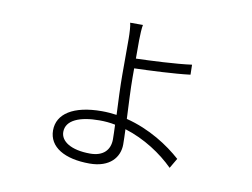

<svg xmlns="http://www.w3.org/2000/svg" viewBox="-73 -717 1146 872"><g transform="rotate(10 500.0 -281.0)"><path d="M475 -77C475 -28 445 5 384 5C295 5 247 -28 247 -71C247 -126 311 -151 400 -151C425 -151 449 -149 473 -144C474 -117 475 -94 475 -77ZM514 -411C582 -413 699 -418 771 -427L770 -473C697 -463 581 -458 514 -456V-541C514 -562 516 -600 519 -612H460C464 -601 466 -563 466 -540V-371C466 -321 469 -251 472 -189C450 -192 427 -194 404 -194C272 -194 200 -146 200 -70C200 7 274 50 389 50C483 50 525 -3 525 -62C525 -81 524 -105 523 -132C614 -104 695 -50 751 6L778 -40C719 -93 629 -152 521 -179C518 -245 514 -318 514 -369Z"/></g></svg>

Font: Noto Sans JP Light
Style: Regular
Weight: 300
Designer: Ryoko NISHIZUKA (kana & ideographs); Paul D. Hunt (Latin, Greek & Cyrillic); Wenlong ZHANG (bopomofo); Sandoll Communica
Foundry: Adobe Systems Incorporated
Version: Version 1.004;PS 1.004;hotconv 1.0.82;makeotf.lib2.5.63406